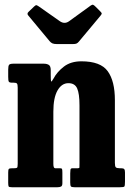

<svg xmlns="http://www.w3.org/2000/svg" viewBox="-20 -788 554 808"><path d="M38 -440H31.5Q19.5 -440 17 -444.5Q14.5 -449 14.5 -465V-495Q14.5 -511 18.5 -515.5Q22.5 -520 37 -520H164Q177 -520 185.2 -515Q193.5 -510 193.5 -493V-472Q193.5 -450 195 -445.8Q196.5 -441.5 205 -457Q220 -485.5 249 -507.8Q278 -530 322.5 -530Q403 -530 433.2 -488.5Q463.5 -447 463.5 -366.5V-102.5Q463.5 -87.5 467.5 -83.8Q471.5 -80 483.5 -80H489.5Q499.5 -80 502.8 -76.2Q506 -72.5 506 -62V-23.5Q506 -6 503.2 -3Q500.5 0 483.5 0H294Q281.5 0 278.5 -3.5Q275.5 -7 275.5 -20V-58.5Q275.5 -67.5 276.5 -73.8Q277.5 -80 285 -80H308Q314 -80 314.2 -83.5Q314.5 -87 314.5 -100.5V-345.5Q314.5 -393.5 304.8 -415.8Q295 -438 268 -438Q239.5 -438 222 -407.2Q204.5 -376.5 204.5 -318V-98.5Q204.5 -80 212 -80H232Q239.5 -80 241 -76.8Q242.5 -73.5 242.5 -60.5V-17Q242.5 -6 237 -3Q231.5 0 221.5 0H30.5Q18.5 0 16.5 -3.2Q14.5 -6.5 14.5 -19V-62Q14.5 -74 17.2 -77Q20 -80 32.5 -80H39.5Q48.5 -80 51.5 -82Q54.5 -84 54.5 -98.5V-419Q54.5 -433 51.2 -436.5Q48 -440 38 -440ZM189 -614.5 100 -721.5Q91 -730.5 101 -739L124 -761Q130.5 -767 133.5 -766.2Q136.5 -765.5 144 -760.5L231.5 -699Q251.5 -685 270.5 -698.5L361.5 -764.5Q368 -769 371.8 -767.8Q375.5 -766.5 381.5 -760.5L401 -741Q407.5 -735 408 -731.8Q408.5 -728.5 403 -722L312 -613Q307 -607 302.2 -604.8Q297.5 -602.5 286 -602.5H220Q207 -602.5 200.5 -605.5Q194 -608.5 189 -614.5Z"/></svg>

Font: Besley* Condensed
Style: Bold
Weight: 700
Width: 3
Designer: Owen Earl
Foundry: indestructible type*
Version: Version 3.000; ttfautohint (v1.8.3)